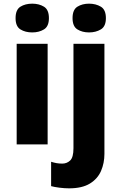

<svg xmlns="http://www.w3.org/2000/svg" viewBox="-20 -788 661 1048"><path d="M156 -768Q193 -768 220 -751.5Q247 -735 247 -689Q247 -644 220 -627.5Q193 -611 156 -611Q118 -611 91.5 -627.5Q65 -644 65 -689Q65 -735 91.5 -751.5Q118 -768 156 -768ZM240 -549V0H71V-549ZM376 -689Q376 -735 402.5 -751.5Q429 -768 466 -768Q503 -768 530.5 -751.5Q558 -735 558 -689Q558 -644 530.5 -627.5Q503 -611 466 -611Q429 -611 402.5 -627.5Q376 -644 376 -689ZM357 240Q333 240 305 236.5Q277 233 259 228V95Q275 100 289 102.5Q303 105 320 105Q345 105 363 88Q381 71 381 21V-549H550V52Q550 102 531.5 145Q513 188 470.5 214Q428 240 357 240Z"/></svg>

Font: Noto Sans Thai Looped ExtraBold
Style: Regular
Weight: 800
Designer: Sasikarn Vongin, Ben Mitchell
Foundry: The Fontpad Ltd
Version: Version 1.001; ttfautohint (v1.8.4.7-5d5b)